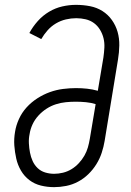

<svg xmlns="http://www.w3.org/2000/svg" viewBox="-20 -763 540 791"><path d="M203 8Q175 8 148.5 1.5Q122 -5 101 -21Q80 -37 66.5 -60Q53 -83 47 -109.5Q41 -136 39 -163.5Q37 -191 42 -220Q46 -246 58 -272.5Q70 -299 89.5 -320.5Q109 -342 134 -358Q159 -374 185.5 -383.5Q212 -393 239.5 -396.5Q267 -400 293 -400Q317 -400 339.5 -397.5Q362 -395 383 -389L406 -526Q409 -547 410 -567Q411 -587 406.5 -605.5Q402 -624 392 -640.5Q382 -657 367 -668Q352 -679 333 -683.5Q314 -688 294 -688Q273 -688 251.5 -683Q230 -678 210.5 -666.5Q191 -655 176 -638Q161 -621 150 -602L101 -627Q115 -653 135.5 -676Q156 -699 182 -714.5Q208 -730 236.5 -736.5Q265 -743 293 -743Q323 -743 351 -737.5Q379 -732 402 -717.5Q425 -703 441 -680.5Q457 -658 464.5 -631.5Q472 -605 471.5 -576Q471 -547 466 -517L411 -182Q407 -158 399 -133.5Q391 -109 377 -86.5Q363 -64 344 -45.5Q325 -27 301.5 -14.5Q278 -2 252.5 3Q227 8 203 8ZM203 -47Q221 -47 239.5 -51.5Q258 -56 274.5 -66Q291 -76 304.5 -90.5Q318 -105 327.5 -121.5Q337 -138 342 -155.5Q347 -173 350 -191L374 -334Q355 -340 334 -342Q313 -344 292 -344Q272 -344 251.5 -342Q231 -340 210.5 -333.5Q190 -327 171.5 -315Q153 -303 138 -286.5Q123 -270 114 -250.5Q105 -231 102 -211Q98 -192 99 -172.5Q100 -153 103.5 -134.5Q107 -116 114.5 -99.5Q122 -83 135 -70.5Q148 -58 166 -52.5Q184 -47 203 -47Z"/></svg>

Font: Iosevka Curly Slab Light
Style: Italic
Weight: 300
Italic angle: -9°
Monospace: yes
Designer: Belleve Invis
Foundry: Belleve Invis
Version: Version 22.1.2; ttfautohint (v1.8.4)